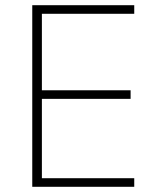

<svg xmlns="http://www.w3.org/2000/svg" viewBox="-20 -718 606 738"><path d="M104 0V-698H496V-665H141V-371H482V-338H141V-33H496V0Z"/></svg>

Font: IBM Plex Sans Thai ExtLt
Style: Regular
Weight: 200
Designer: Mike Abbink, Paul van der Laan, Pieter van Rosmalen, Ben Mitchell, Mark Frömberg
Foundry: Bold Monday
Version: Version 1.2